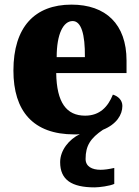

<svg xmlns="http://www.w3.org/2000/svg" viewBox="-20 -571 602 830"><path d="M389 239C409 239 455 233 474 224V155C452 160 432 163 415 163C378 163 350 149 350 116C350 58 372 26 425 -10C484 -34 509 -75 509 -113C509 -138 491 -155 468 -162C447 -110 412 -71 348 -71C267 -71 225 -128 223 -255H527V-309C527 -467 437 -551 289 -551C130 -551 38 -454 38 -266C38 -91 123 10 301 10C309 10 317 10 325 9C279 31 240 78 240 130C240 206 289 239 389 239ZM347 -324H225C225 -425 254 -480 294 -480C331 -480 348 -424 347 -324Z"/></svg>

Font: Noto Serif Georgian SemiCondensed Black
Style: Regular
Weight: 900
Width: 4
Designer: Monotype Design Team, Akaki Razmadze
Foundry: Google LLC
Version: Version 2.003